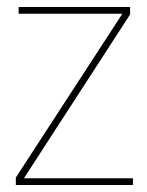

<svg xmlns="http://www.w3.org/2000/svg" viewBox="-20 -526 417 546"><path d="M25 0V-21L328 -487H33V-506H350V-485L48 -19H358V0Z"/></svg>

Font: IBM Plex Sans Condensed Thin
Style: Regular
Weight: 100
Width: 3
Designer: Mike Abbink, Paul van der Laan, Pieter van Rosmalen
Foundry: Bold Monday
Version: Version 1.3